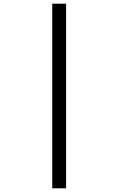

<svg xmlns="http://www.w3.org/2000/svg" viewBox="-20 -780 640 1040"><path d="M263 -760H338V240H263Z"/></svg>

Font: Noto Sans Mono UI
Style: Regular
Weight: 400
Monospace: yes
Designer: Monotype Design team
Foundry: Monotype Imaging Inc.
Version: Version 1.000